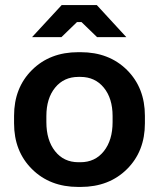

<svg xmlns="http://www.w3.org/2000/svg" viewBox="-20 -737 633 766"><path d="M483.9 -588.9H367.2L305.2 -648.9H287.1L225.1 -588.9H107.9L226.1 -716.8H366.2ZM292 8.8Q179.2 8.8 107.7 -62.3Q36.1 -133.3 36.1 -245.1V-274.9Q36.1 -386.7 107.7 -457.8Q179.2 -528.8 292 -528.8H301.8Q415 -528.8 486.6 -457.8Q558.1 -386.7 558.1 -274.9V-245.1Q558.1 -133.3 486.6 -62.3Q415 8.8 301.8 8.8ZM293 -89.8H300.8Q359.4 -89.8 394.3 -133.8Q429.2 -177.7 429.2 -250V-273.9Q429.2 -344.7 394 -387.5Q358.9 -430.2 300.8 -430.2H293Q234.9 -430.2 200 -387.5Q165 -344.7 165 -273.9V-250Q165 -177.7 199.7 -133.8Q234.4 -89.8 293 -89.8Z"/></svg>

Font: Fixel Text SemiBold
Style: Regular
Weight: 600
Width: 4
Designer: AlfaBravo + MacPaw
Foundry: Kyrylo Tkachov, Marchela Mozhyna, Serhii Makarenko, Maria Weinstein, Zakhar Kryvoshyya
Version: Version 1.211